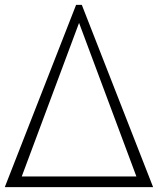

<svg xmlns="http://www.w3.org/2000/svg" viewBox="-27 -770 650 790"><path d="M-7.3 0 286.1 -750H309.6L603 0ZM62.5 -43.9H534.2L298.3 -675.8Z"/></svg>

Font: Spartan MB
Style: Regular
Weight: 400
Designer: Matt Bailey, Mirko Velimirovic
Foundry: Matt Bailey
Version: Version 1.005